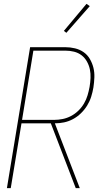

<svg xmlns="http://www.w3.org/2000/svg" viewBox="-20 -981 540 1001"><path d="M375 0 245 -338H92L36 0H16L137 -735H320Q346 -735 371 -729Q396 -723 416 -709Q436 -695 448.5 -673.5Q461 -652 467 -628Q473 -604 472 -577.5Q471 -551 467 -525Q463 -501 455.5 -477Q448 -453 434.5 -431Q421 -409 402 -390.5Q383 -372 360.5 -360Q338 -348 314 -343Q290 -338 266 -338L396 0ZM262 -356Q284 -356 306.5 -360.5Q329 -365 350 -376Q371 -387 388.5 -404Q406 -421 418 -441.5Q430 -462 436.5 -484Q443 -506 447 -528Q451 -551 452 -574.5Q453 -598 448.5 -619.5Q444 -641 433 -660.5Q422 -680 405 -693Q388 -706 366 -711.5Q344 -717 320 -717H154L95 -356ZM326 -810 313 -820 431 -961 448 -949Z"/></svg>

Font: Iosevka Thin Oblique
Style: Regular
Weight: 100
Italic angle: -9°
Monospace: yes
Designer: Belleve Invis
Foundry: Belleve Invis
Version: Version 32.5.0; ttfautohint (v1.8.4)